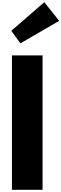

<svg xmlns="http://www.w3.org/2000/svg" viewBox="-20 -1748 565 1768"><path d="M84 -1464 168 -1349 525 -1556 388 -1728ZM372 -1238H90V0H372Z"/></svg>

Font: Poland Can Into
Style: BigWritings
Weight: 700
Foundry: Cannot Into Space Fonts
Version: Version 0.92